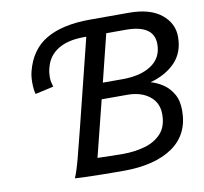

<svg xmlns="http://www.w3.org/2000/svg" viewBox="-79 -789 935 879"><g transform="rotate(-10 389.0 -350.0)"><path d="M383.8 -335 318.4 -74.2Q332 -73.7 364.3 -72.8Q396.5 -71.8 437.5 -71.8Q491.2 -71.8 538.6 -85.2Q585.9 -98.6 615.5 -130.9Q645 -163.1 645 -219.7Q645 -273.9 605.5 -304.4Q565.9 -335 503.4 -335ZM175.3 -430.7 90.3 -411.6Q84 -432.1 84 -465.8Q84 -493.2 89.4 -515.6Q114.3 -614.7 190.7 -659.2Q267.1 -703.6 395 -703.6H575.7Q673.3 -703.6 725.6 -661.4Q777.8 -619.1 777.8 -556.6Q777.8 -483.9 734.4 -438.5Q690.9 -393.1 617.7 -373Q645 -366.2 672.9 -348.1Q700.7 -330.1 719.2 -299.1Q737.8 -268.1 737.8 -221.2Q737.8 -109.9 654.8 -52.5Q571.8 4.9 425.8 4.9Q376.5 4.9 329.3 4.2Q282.2 3.4 247.6 2.2Q212.9 1 200.2 0Q212.9 -28.8 228.5 -87.9Q244.1 -147 261.7 -217.8L370.1 -653.3H462.9L402.3 -409.2H494.1Q578.6 -409.2 628.7 -442.9Q678.7 -476.6 678.7 -539.6Q678.7 -629.4 547.4 -629.4H352.1Q278.3 -629.4 232.4 -601.1Q186.5 -572.8 173.3 -519Q169.9 -506.8 168.7 -496.3Q167.5 -485.8 167.5 -476.6Q167.5 -463.9 169.7 -452.9Q171.9 -441.9 175.3 -430.7Z"/></g></svg>

Font: Andika
Style: Italic
Weight: 400
Italic angle: -14°
Designer: Victor Gaultney, Annie Olsen, Julie Remington, Don Collingsworth, Eric Hays, Becca Hirsbrunner
Foundry: SIL International
Version: Version 6.101